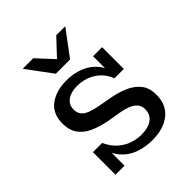

<svg xmlns="http://www.w3.org/2000/svg" viewBox="-202 -855 992 992"><g transform="rotate(-45 294.0 -358.5)"><path d="M340 9Q285 9 239.5 -8.5Q194 -26 163 -64.5Q132 -103 122 -165H145Q165 -122 194 -97Q223 -72 255.5 -61.5Q288 -51 320 -51Q370 -51 398 -72Q426 -93 426 -130Q426 -156 411.5 -172Q397 -188 373.5 -197Q350 -206 321 -211L249 -223Q197 -233 156.5 -251Q116 -269 93.5 -300.5Q71 -332 71 -381Q71 -452 119 -488Q167 -524 243 -524Q294 -524 338 -507Q382 -490 412 -453.5Q442 -417 450 -356H427Q410 -398 381.5 -422Q353 -446 321.5 -455.5Q290 -465 262 -465Q217 -465 190 -445.5Q163 -426 163 -391Q163 -366 175.5 -351Q188 -336 211.5 -327Q235 -318 267 -312L338 -299Q386 -291 427.5 -273.5Q469 -256 494.5 -225Q520 -194 520 -143Q520 -69 470.5 -30Q421 9 340 9ZM78 0V-165H122L144 -131V0ZM450 -356 429 -390V-515H495V-356ZM229 -587 126 -726H203L309 -612H264L371 -726H437L333 -587Z"/></g></svg>

Font: Montagu Slab 24pt
Style: Regular
Weight: 400
Designer: Florian Karsten
Foundry: Florian Karsten
Version: Version 1.000